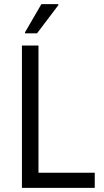

<svg xmlns="http://www.w3.org/2000/svg" viewBox="-20 -908 501 928"><path d="M86 0ZM86 0V-688H166V-73H438V0ZM101 -747V-752L180 -888H262V-883L159 -747Z"/></svg>

Font: Assailand
Style: Regular
Weight: 400
Designer: Hector Gatti with collaboration of the Omnibus-Type team
Foundry: Omnibus-Type
Version: Version 0.072;October 19, 2019;FontCreator 12.0.0.2547 64-bi